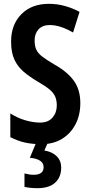

<svg xmlns="http://www.w3.org/2000/svg" viewBox="-20 -744 472 1004"><path d="M400 -205Q400 -142 374.5 -93.5Q349 -45 303.5 -17.5Q258 10 196 10Q150 10 111 1.5Q72 -7 34 -27V-151Q71 -127 112.5 -115Q154 -103 190 -103Q232 -103 254.5 -129Q277 -155 277 -193Q277 -219 268.5 -239Q260 -259 238 -277Q216 -295 176 -318Q134 -343 103 -369.5Q72 -396 55 -433Q38 -470 38 -527Q38 -615 91.5 -669.5Q145 -724 236 -724Q279 -724 320 -712.5Q361 -701 396 -682L362 -574Q295 -613 240 -613Q202 -613 181.5 -590.5Q161 -568 161 -533Q161 -504 169.5 -485Q178 -466 200.5 -448.5Q223 -431 264 -407Q332 -369 366 -322Q400 -275 400 -205ZM300 132Q300 183 268 211.5Q236 240 177 240Q135 240 108 233V163Q134 170 156 170Q208 170 208 130Q208 108 189 96Q170 84 136 81L170 0H231L212 43Q254 50 277 73.5Q300 97 300 132Z"/></svg>

Font: Noto Sans Bengali ExtraCondensed SemiBold
Style: Regular
Weight: 600
Width: 2
Designer: Joana Ranito - Universal Thirst; Jelle Bosma - Monotype Design Team
Foundry: Universal Thirst ehf.
Version: Version 3.000; ttfautohint (v1.8.4.7-5d5b)